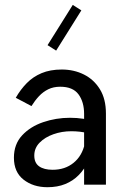

<svg xmlns="http://www.w3.org/2000/svg" viewBox="-20 -759 522 789"><path d="M415.3 -292.5Q415.3 -352.1 390.6 -392.2Q365.8 -432.4 324.8 -452.8Q283.8 -473.3 233.8 -473.3Q186.2 -473.3 150.9 -458.4Q115.7 -443.6 90.1 -417.5Q64.4 -391.4 44.8 -357.2L109.3 -323.1Q123.5 -345.9 140.3 -363.9Q157.2 -381.8 178.5 -392.2Q199.8 -402.6 227.4 -402.6Q279.4 -402.6 302.5 -371.4Q325.6 -340.1 325.6 -290.9V0H415.3ZM365.1 -165 328.4 -168.4Q317.3 -118.1 282.1 -89.7Q247 -61.3 196.4 -61.3Q160.9 -61.3 140.9 -75.4Q120.9 -89.4 120.9 -120Q120.9 -150.5 142.8 -172.8Q164.7 -195.1 199.5 -207.4Q234.2 -219.7 273 -219.7Q290.6 -219.7 308.6 -217.7Q326.6 -215.6 342.8 -211.3L372.7 -259.9Q347.5 -266.9 321.9 -271Q296.2 -275 267.5 -275Q210.1 -275 157.2 -256.9Q104.4 -238.8 70.8 -202.6Q37.2 -166.3 37.2 -110.9Q37.2 -51.8 76.8 -20.8Q116.5 10.3 174.8 10.3Q216.4 10.3 248.3 -2.8Q280.2 -15.8 303.4 -39.5Q326.7 -63.1 341.9 -95.2Q357.1 -127.3 365.1 -165ZM279 -738.8 175.4 -573.4 210.7 -551 314.3 -716.4Z"/></svg>

Font: Estedad-VF-FD Black
Style: Regular
Weight: 900
Designer: Amin Abedi
Version: Version 4.000